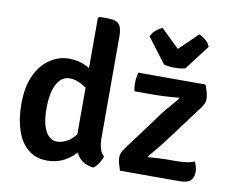

<svg xmlns="http://www.w3.org/2000/svg" viewBox="-81 -839 1143 955"><g transform="rotate(10 490.5 -361.0)"><path d="M461 -142Q461 -115.5 467.5 -92Q474 -68.5 489 -56.5Q485 -39.5 472.5 -20.5Q460 -1.5 446.5 7.5Q391 1.5 365.2 -38.2Q339.5 -78 339.5 -131.5V-729L346 -735.5H393.5Q431.5 -735.5 446.2 -717.8Q461 -700 461 -658.5ZM39 -242Q39 -330 66.8 -388.2Q94.5 -446.5 139.2 -475.8Q184 -505 234.5 -505Q284 -505 324 -484.5Q364 -464 398.5 -440.5L381.5 -347.5Q352.5 -370.5 319.2 -389.8Q286 -409 254 -409Q227.5 -409 207.8 -390Q188 -371 177 -333.8Q166 -296.5 166 -241.5Q166 -187 176.8 -153.2Q187.5 -119.5 205.5 -103.8Q223.5 -88 245 -88Q266 -88 291 -99.8Q316 -111.5 338.2 -139.8Q360.5 -168 374 -216L400.5 -135Q393 -98.5 367 -64.2Q341 -30 301.8 -8.2Q262.5 13.5 214.5 13.5Q156 13.5 117 -18.8Q78 -51 58.5 -108.8Q39 -166.5 39 -242ZM728.5 -308.5Q745.5 -332 768 -357.8Q790.5 -383.5 808 -404.5L805 -408.5Q789 -406.5 766.2 -405Q743.5 -403.5 719.5 -402.5Q695.5 -401.5 676 -401.5H582Q579.5 -411 578.5 -421.5Q577.5 -432 577.5 -441Q577.5 -453.5 579.5 -468Q581.5 -482.5 584.5 -496H924.5Q933.5 -471.5 937.8 -455Q942 -438.5 942 -425.5Q942 -416 938.5 -405.5Q935 -395 928 -385.5L781.5 -189Q764.5 -166.5 743.8 -141Q723 -115.5 704.5 -94.5L707.5 -90.5Q731 -92.5 753.8 -94Q776.5 -95.5 795 -95.5H837.5Q867 -95.5 893.5 -98.5Q920 -101.5 939 -110Q951.5 -81 951.5 -57Q951.5 -31 936 -15.5Q920.5 0 879.5 0H580Q571.5 -24.5 568 -38.8Q564.5 -53 564.5 -64.5Q564.5 -75 568.5 -86.8Q572.5 -98.5 583 -112ZM704 -558 609 -683.5Q617 -703 634.5 -717.2Q652 -731.5 665.5 -736L758 -646.5L850.5 -736Q864.5 -731.5 882 -717.2Q899.5 -703 907.5 -683.5L812 -558Q788.5 -551.5 758 -551.5Q728.5 -551.5 704 -558Z"/></g></svg>

Font: Signika Negative Light SemiBold
Style: Regular
Weight: 600
Version: Version 2.001